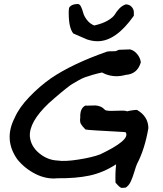

<svg xmlns="http://www.w3.org/2000/svg" viewBox="-20 -901 820 964"><path d="M598 42Q591 44 584.5 40Q578 36 570 27Q562 18 560 16Q558 -30 563 -76Q498 -34 429.5 -19.5Q361 -5 269 -6Q213 0 158.5 -27.5Q104 -55 67 -101Q-3 -200 54 -310Q76 -361 128 -415Q180 -469 236 -508Q343 -581 518 -642Q524 -644 560 -644L577 -651L633 -653Q654 -648 669.5 -628.5Q685 -609 687 -588Q670 -529 611 -525Q558 -510 509 -529L492 -537Q468 -532 446 -525.5Q424 -519 408 -513.5Q392 -508 371.5 -496Q351 -484 341.5 -478.5Q332 -473 311 -456Q290 -439 284.5 -434.5Q279 -430 254 -408.5Q229 -387 224 -382Q125 -288 130 -215Q135 -166 177 -131.5Q219 -97 269 -95Q305 -89 374.5 -100Q444 -111 483 -126Q557 -161 590.5 -189Q624 -217 611 -237Q610 -238 562 -240.5Q514 -243 464 -246Q414 -249 409 -251Q392 -268 386 -279Q380 -290 383 -311Q381 -358 409 -371Q417 -370 433.5 -371Q450 -372 460 -371.5Q470 -371 482.5 -366.5Q495 -362 504 -352Q510 -346 517 -346Q527 -343 569.5 -345Q612 -347 618 -342Q628 -345 646.5 -347.5Q665 -350 668 -349Q724 -317 725 -258Q707 -152 668 -78Q663 -67 654.5 -38.5Q646 -10 636.5 10.5Q627 31 611 41ZM470 -694Q444 -694 417 -703L348 -733Q325 -761 325 -836Q325 -852 326.5 -859.5Q328 -867 338.5 -873.5Q349 -880 370 -881Q380 -881 386.5 -868Q393 -855 397.5 -837.5Q402 -820 416.5 -801Q431 -782 453 -773Q497 -783 523 -799Q549 -815 557 -829Q565 -843 578.5 -857.5Q592 -872 611 -879Q630 -879 641 -866.5Q652 -854 652 -840V-822Q562 -694 470 -694Z"/></svg>

Font: Excalifont
Style: Regular
Weight: 400
Designer: Your Own Font Foundry (Virgil); Ján Filípek / DizajnDesign (Excalifont, modifications)
Foundry: Your Own Font Foundry (Virgil); Ján Filípek / DizajnDesign (Excalifont, modifications)
Version: Version 1.000;Glyphs 3.2 (3227)